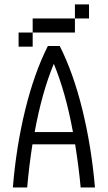

<svg xmlns="http://www.w3.org/2000/svg" viewBox="-20 -832 478 852"><path d="M313.5 -191.4H124Q109.4 -99.6 100.6 0H37.1Q51.8 -180.7 91.8 -344.2Q131.8 -507.8 192.4 -627.9H245.1Q305.7 -507.8 345.7 -344.7Q385.7 -181.6 401.4 0H337.9Q330.1 -86.9 313.5 -191.4ZM303.7 -246.1Q271.5 -421.9 218.8 -548.8Q166 -421.9 133.8 -246.1ZM312.5 -812.5H375V-750H312.5ZM312.5 -750V-687.5H125V-750ZM62.5 -625V-687.5H125V-625Z"/></svg>

Font: Sudo Light
Style: Regular
Weight: 300
Monospace: yes
Designer: Jens Kutilek
Foundry: Jens Kutilek
Version: Version 0.040